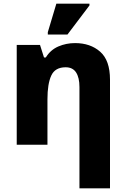

<svg xmlns="http://www.w3.org/2000/svg" viewBox="-20 -796 695 1056"><path d="M417 240V-317Q417 -369 398.5 -397.5Q380 -426 341 -426Q283 -426 262 -380.5Q241 -335 241 -250V0H72V-549H200L222 -480H232Q258 -522 301 -540.5Q344 -559 393 -559Q477 -559 531 -511.5Q585 -464 585 -358V240ZM243 -606V-619L290 -776H472V-766L351 -606Z"/></svg>

Font: Noto Sans ExtraBold
Style: Regular
Weight: 800
Designer: Monotype Design Team
Foundry: Monotype Imaging Inc.
Version: Version 2.007